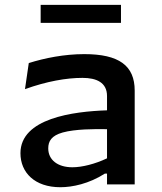

<svg xmlns="http://www.w3.org/2000/svg" viewBox="-20 -753 660 784"><path d="M530 0V-383C530 -485.5 465.5 -532 324 -532C243 -532 162.5 -516 97.5 -495.5L82 -389C171 -421 251 -435 317 -435C374 -435 417 -416 417 -361V-302.5C279 -298 63.5 -270 63.5 -127.5C63.5 -48.5 121.5 11.5 226.5 11.5C275.5 11.5 343 -2.5 408 -44H417V0ZM146 -659.5H474V-733H146ZM177 -147C177 -176.5 190 -199 236 -212C286.5 -226 365 -226.5 417 -225.5V-106.5C368.5 -83.5 315.5 -70 275.5 -70C215 -70 177 -100.5 177 -147Z"/></svg>

Font: Monaspace Argon Medium
Style: Regular
Weight: 500
Designer: Riley Cran & the Lettermatic Team
Foundry: Lettermatic
Version: Version 1.000 (Monaspace Argon)